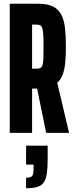

<svg xmlns="http://www.w3.org/2000/svg" viewBox="-20 -708 393 1023"><path d="M32 0V-688H185Q233 -688 262 -673.5Q291 -659 306 -631Q321 -603 326 -560.5Q331 -518 331 -463Q331 -418 328 -380.5Q325 -343 315.5 -314.5Q306 -286 285 -267L348 0H226L174 -254L199 -237Q194 -236 187 -236Q180 -236 173 -236H151V0ZM151 -342H175Q188 -342 195.5 -346Q203 -350 206.5 -361Q210 -372 211 -396Q212 -420 212 -461Q212 -500 210.5 -523Q209 -546 205.5 -557.5Q202 -569 194.5 -573Q187 -577 175 -577H151ZM119 295V239Q137 239 145.5 234Q154 229 156.5 217Q159 205 159 186V169H119V68H234V136Q234 183 230 213.5Q226 244 214.5 262Q203 280 180 287.5Q157 295 119 295Z"/></svg>

Font: Saira UltraCondensed ExtraBold
Style: Regular
Weight: 800
Width: 1
Designer: Hector Gatti with collaboration of the Omnibus-Type team
Foundry: Omnibus-Type
Version: Version 1.101